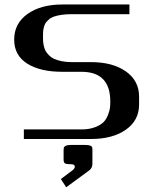

<svg xmlns="http://www.w3.org/2000/svg" viewBox="-20 -603 707 833"><path d="M380.9 46.9V109.4Q380.4 126 367.2 136.2L267.1 209.5L244.1 173.8L295.9 134.8Q304.7 127 304.7 120.1Q304.7 109.4 287.1 109.4Q266.1 109.4 261 105.2Q255.9 101.1 255.9 88.4V46.9Q256.3 39.6 257.3 36.4Q258.3 33.2 265.4 29.5Q272.5 25.9 287.1 25.9H349.6Q364.7 25.9 371.6 28.8Q378.4 31.7 379.6 35.2Q380.9 38.6 380.9 46.9ZM250 -291.5Q154.3 -291.5 97.9 -327.1Q41.5 -362.8 41.5 -431.2Q41.5 -501 99.1 -542.2Q156.7 -583.5 250 -583.5H541.5V-541.5H291.5Q266.1 -541.5 246.6 -538.6Q227.1 -535.6 213.9 -531Q200.7 -526.4 191.7 -518.3Q182.6 -510.3 177.7 -502.9Q172.9 -495.6 170.2 -484.4Q167.5 -473.1 167 -464.8Q166.5 -456.5 166.5 -443.8Q166.5 -432.1 167 -423.8Q167.5 -415.5 170.2 -403.3Q172.9 -391.1 177.7 -382.3Q182.6 -373.5 191.9 -363.8Q201.2 -354 214.1 -347.9Q227.1 -341.8 246.8 -337.6Q266.6 -333.5 291.5 -333.5H375Q468.8 -333.5 526.1 -293.2Q583.5 -252.9 583.5 -183.1V-149.9Q583.5 -80.6 526.1 -40.3Q468.8 0 375 0H83.5V-41.5H333.5Q367.7 -41.5 392.6 -51.3Q417.5 -61 429.7 -73.7Q441.9 -86.4 449 -105.5Q456.1 -124.5 457.3 -136.5Q458.5 -148.4 458.5 -162.6Q458.5 -291.5 333.5 -291.5Z"/></svg>

Font: Gputeks
Style: Bold
Weight: 600
Width: 8
Version: Version 0.9